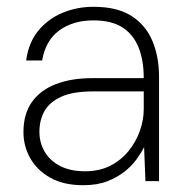

<svg xmlns="http://www.w3.org/2000/svg" viewBox="-20 -533 547 565"><path d="M225 12Q167 12 128 -10Q89 -32 69 -67.5Q49 -103 49 -144Q49 -198 74 -233Q99 -268 144.5 -285.5Q190 -303 251 -303H403Q403 -356 387.5 -394Q372 -432 340 -452.5Q308 -473 255 -473Q195 -473 154.5 -443.5Q114 -414 104 -355H57Q64 -408 93 -443Q122 -478 164.5 -495.5Q207 -513 255 -513Q325 -513 367 -486Q409 -459 428.5 -412.5Q448 -366 448 -307V0H408L404 -100Q396 -84 382 -64.5Q368 -45 346.5 -28Q325 -11 295.5 0.5Q266 12 225 12ZM230 -29Q273 -29 305 -45.5Q337 -62 359 -89.5Q381 -117 392 -149Q403 -181 403 -212V-264H254Q194 -264 159.5 -248Q125 -232 110.5 -205.5Q96 -179 96 -145Q96 -113 111.5 -86.5Q127 -60 157 -44.5Q187 -29 230 -29Z"/></svg>

Font: DM Sans 18pt ExtraLight
Style: Regular
Weight: 250
Designer: Colophon Foundry, Jonny Pinhorn
Foundry: Colophon Foundry
Version: Version 4.004;gftools[0.9.30]